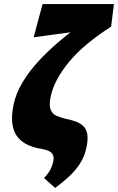

<svg xmlns="http://www.w3.org/2000/svg" viewBox="-20 -731 582 947"><path d="M252 196 197 147Q216 128 227 108Q238 88 243 64Q246 48 243 38Q240 28 232 21Q224 14 211.5 10Q199 6 184 3Q149 -2 119 -15.5Q89 -29 68.5 -53Q48 -77 41.5 -117Q35 -157 47 -216Q59 -271 91 -324.5Q123 -378 168 -427Q213 -476 263.5 -519.5Q314 -563 364 -599Q414 -635 456 -660L527 -599Q460 -556 408 -512.5Q356 -469 320 -425Q284 -381 261.5 -339Q239 -297 230 -255Q221 -213 229.5 -191Q238 -169 258 -160Q278 -151 304 -145Q330 -140 352.5 -132Q375 -124 390.5 -109.5Q406 -95 410.5 -69Q415 -43 406 -2Q397 42 373.5 77.5Q350 113 318 142Q286 171 252 196ZM146 -547 190 -711H542L528 -599Z"/></svg>

Font: Ysabeau Office Black
Style: Italic
Weight: 900
Italic angle: -12°
Designer: Christian Thalmann (Catharsis Fonts)
Version: Version 2.001;gftools[0.9.30]; featfreeze: tnum,lnum,ss02